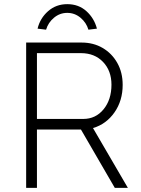

<svg xmlns="http://www.w3.org/2000/svg" viewBox="-20 -905 679 925"><path d="M106 0V-700H373Q430 -700 474.5 -674Q519 -648 545 -602Q571 -556 571 -496Q571 -420 531.5 -363.5Q492 -307 428 -288L596 0H533L370 -281H158V0ZM158 -332H381Q441 -332 479 -378.5Q517 -425 517 -497Q517 -564 476.5 -606.5Q436 -649 370 -649H158ZM202 -762 161 -767Q173 -817 211.5 -851Q250 -885 304 -885Q359 -885 396.5 -851Q434 -817 447 -767L406 -762Q396 -796 368 -819.5Q340 -843 304 -843Q268 -843 240 -819.5Q212 -796 202 -762Z"/></svg>

Font: Readex Pro ExtraLight
Style: Regular
Weight: 200
Designer: Bonnie Shaver-Troup, Thomas Jockin
Foundry: Lexend
Version: Version 1.203; ttfautohint (v1.8.3)